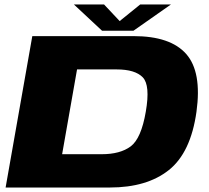

<svg xmlns="http://www.w3.org/2000/svg" viewBox="-20 -836 934 856"><path d="M5 0H469.5Q635 0 732.8 -77.8Q830.5 -155.5 856 -338Q880.5 -515.5 810.2 -595.2Q740 -675 575.5 -675H124ZM257 -148.5 323.5 -526.5H500Q582.5 -526.5 616.5 -491.2Q650.5 -456 630 -338Q609.5 -218.5 562.8 -183.5Q516 -148.5 433.5 -148.5ZM435 -699H575L742 -816H605L513.5 -742L444 -816H309.5Z"/></svg>

Font: Anybody Expanded ExtraBold
Style: Italic
Weight: 800
Width: 7
Italic angle: -10°
Version: Version 1.113;gftools[0.9.25]